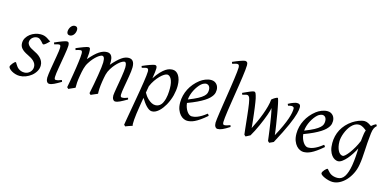

<svg xmlns="http://www.w3.org/2000/svg" viewBox="-88 -1252 4055 2006"><g transform="rotate(15 1939.5 -249.0)"><path d="M340.8 -412.1Q331.1 -400.9 321.5 -391.8Q312 -382.8 303.7 -376Q295.4 -369.1 288.8 -365.5Q282.2 -361.8 278.8 -361.8Q272.5 -361.8 265.4 -370.4Q258.3 -378.9 249.3 -388.9Q240.2 -398.9 228.3 -407.5Q216.3 -416 200.2 -416Q186.5 -416 173.3 -410.9Q160.2 -405.8 149.7 -396.7Q139.2 -387.7 132.6 -374.8Q126 -361.8 126 -346.2Q126 -329.1 142.3 -310.1Q158.7 -291 198.2 -272.9Q218.3 -263.7 238.3 -251.5Q258.3 -239.3 274.2 -223.4Q290 -207.5 300 -187.3Q310.1 -167 310.1 -141.1Q310.1 -107.4 292.7 -77.9Q275.4 -48.3 248.3 -26.6Q221.2 -4.9 188 7.6Q154.8 20 123 20Q100.1 20 77.6 13.4Q55.2 6.8 37.6 -3.4Q20 -13.7 9 -25.6Q-2 -37.6 -2 -47.9Q-2 -53.2 3.9 -63.5Q9.8 -73.7 17.8 -83.7Q25.9 -93.8 34.2 -101.3Q42.5 -108.9 47.9 -108.9Q51.3 -108.9 54.9 -102.8Q58.6 -96.7 64.2 -87.6Q69.8 -78.6 77.6 -67.9Q85.4 -57.1 97.2 -48.1Q108.9 -39.1 124.8 -33Q140.6 -26.9 162.1 -26.9Q179.2 -26.9 194.6 -33.4Q210 -40 221.4 -51Q232.9 -62 239.5 -76.9Q246.1 -91.8 246.1 -108.9Q246.1 -127.9 238.3 -143.3Q230.5 -158.7 217.5 -171.1Q204.6 -183.6 187.5 -193.8Q170.4 -204.1 151.9 -212.9Q126 -225.1 108.4 -237.3Q90.8 -249.5 80.1 -262.2Q69.3 -274.9 64.7 -289.1Q60.1 -303.2 60.1 -318.8Q60.1 -349.6 75.2 -375Q90.3 -400.4 114.3 -418.7Q138.2 -437 167.7 -447Q197.3 -457 226.1 -457Q251 -457 268.1 -451.2Q285.2 -445.3 298.1 -437.5Q311 -429.7 320.8 -422.4Q330.6 -415 340.8 -412.1Z M580.1 -600.1Q580.1 -586.4 575.9 -573Q571.8 -559.6 564 -548.6Q556.2 -537.6 544.9 -530.8Q533.7 -523.9 520 -523.9Q504.9 -523.9 496.6 -532.7Q488.3 -541.5 488.3 -558.1Q488.3 -571.3 492.7 -584.7Q497.1 -598.1 504.9 -609.4Q512.7 -620.6 523.7 -627.7Q534.7 -634.8 548.3 -634.8Q563.5 -634.8 571.8 -625.7Q580.1 -616.7 580.1 -600.1ZM569.3 -35.2Q546.4 -21.5 528.1 -11.2Q509.8 -1 494.6 6.1Q479.5 13.2 467.3 16.6Q455.1 20 444.3 20Q427.7 20 418 4.6Q408.2 -10.7 408.2 -37.1Q408.2 -51.8 411.9 -78.9Q415.5 -106 420.9 -138.9Q426.3 -171.9 432.6 -207.8Q439 -243.7 444.3 -276.1Q449.7 -308.6 453.4 -333.7Q457 -358.9 457 -371.1Q457 -382.3 455.6 -388.9Q454.1 -395.5 451.7 -398.7Q449.2 -401.9 445.3 -402.8Q441.4 -403.8 437 -403.8Q433.1 -403.8 424.8 -401.9Q416.5 -399.9 408.4 -397.7Q400.4 -395.5 394.3 -393.8Q388.2 -392.1 388.2 -392.1L381.3 -410.2Q401.9 -419.4 422.1 -428Q442.4 -436.5 460 -442.9Q477.5 -449.2 490.7 -453.1Q503.9 -457 510.3 -457Q523.9 -457 529.5 -447.8Q535.2 -438.5 535.2 -416Q535.2 -401.9 531.5 -374.3Q527.8 -346.7 522 -312.5Q516.1 -278.3 509.8 -241Q503.4 -203.6 497.6 -169.4Q491.7 -135.3 488 -107.7Q484.4 -80.1 484.4 -65.9Q484.4 -50.8 487.5 -43.9Q490.7 -37.1 499 -37.1Q514.2 -37.1 528.1 -41Q542 -44.9 562 -53.2L569.3 -35.2Z M1283.2 -35.2Q1237.8 -8.8 1208 5.6Q1178.2 20 1157.2 20Q1143.1 20 1133.1 4.6Q1123 -10.7 1123 -37.1Q1123 -45.9 1126.5 -67.9Q1129.9 -89.8 1134.8 -119.4Q1139.6 -148.9 1145.8 -182.6Q1151.9 -216.3 1156.7 -248.3Q1161.6 -280.3 1165 -307.6Q1168.5 -335 1168.5 -351.1Q1168.5 -381.3 1162.4 -394.3Q1156.2 -407.2 1147.5 -407.2Q1138.2 -407.2 1124 -400.6Q1109.9 -394 1092.8 -380.1Q1075.7 -366.2 1056.4 -344.5Q1037.1 -322.8 1018.1 -293Q1007.3 -275.9 1000.2 -259.3Q993.2 -242.7 988.5 -224.9Q983.9 -207 980.5 -187.3Q977.1 -167.5 973.1 -144Q966.3 -99.6 964.6 -67.9Q962.9 -36.1 964.4 -12.2Q957.5 -8.8 947.8 -4.6Q938 -0.5 927.7 3.9Q917.5 8.3 908 12.5Q898.4 16.6 892.1 20L876.5 4.9Q887.2 -44.9 897.2 -98.6Q907.2 -152.3 915 -200.4Q922.9 -248.5 927.5 -286.1Q932.1 -323.7 932.1 -341.8Q932.1 -378.9 924.6 -393.1Q917 -407.2 903.3 -407.2Q897 -407.2 883.8 -400.9Q870.6 -394.5 853.5 -380.6Q836.4 -366.7 817.1 -345.2Q797.9 -323.7 779.3 -293.9Q769 -278.3 762 -261.7Q754.9 -245.1 749.8 -226.8Q744.6 -208.5 740.5 -188Q736.3 -167.5 732.4 -144Q724.6 -99.6 722.4 -67.6Q720.2 -35.6 721.2 -12.2Q714.8 -8.8 705.3 -4.6Q695.8 -0.5 685.8 3.9Q675.8 8.3 666.5 12.5Q657.2 16.6 651.4 20L635.3 4.9Q642.1 -29.3 648.7 -66.7Q655.3 -104 661.4 -141.1Q667.5 -178.2 672.9 -213.6Q678.2 -249 682.1 -279.3Q686 -309.6 688.2 -333.3Q690.4 -356.9 690.4 -371.1Q690.4 -382.3 689 -388.9Q687.5 -395.5 684.8 -399.2Q682.1 -402.8 678.7 -403.8Q675.3 -404.8 671.4 -404.8Q667 -404.8 658.2 -402.8Q649.4 -400.9 640.6 -398.4Q631.8 -396 625.5 -394Q619.1 -392.1 619.1 -392.1L613.3 -411.1Q633.8 -419.9 654.3 -428.2Q674.8 -436.5 692.4 -442.9Q710 -449.2 723.1 -453.1Q736.3 -457 742.2 -457Q749.5 -457 753.9 -454.6Q758.3 -452.1 760.5 -446Q762.7 -439.9 763.4 -429Q764.2 -418 764.2 -400.9Q764.2 -395.5 763.4 -387.5Q762.7 -379.4 762 -369.9Q761.2 -360.4 760 -350.1Q758.8 -339.8 758.3 -331.1Q787.1 -365.2 812.3 -389.4Q837.4 -413.6 860.1 -428.5Q882.8 -443.4 903.6 -450.2Q924.3 -457 944.3 -457Q962.4 -457 974.6 -449.7Q986.8 -442.4 993.7 -430.2Q1000.5 -418 1003.4 -402.6Q1006.3 -387.2 1006.3 -371.1Q1006.3 -361.8 1005.9 -354.2Q1005.4 -346.7 1004.4 -335.9Q1032.7 -368.7 1056.6 -391.6Q1080.6 -414.6 1101.3 -429.2Q1122.1 -443.8 1140.9 -450.4Q1159.7 -457 1178.2 -457Q1192.4 -457 1204.1 -452.4Q1215.8 -447.8 1224.1 -437.5Q1232.4 -427.2 1236.8 -410.9Q1241.2 -394.5 1241.2 -371.1Q1241.2 -352.5 1238 -326.4Q1234.9 -300.3 1230 -271Q1225.1 -241.7 1219.7 -210.9Q1214.4 -180.2 1209.5 -152.6Q1204.6 -125 1201.4 -102.3Q1198.2 -79.6 1198.2 -65.9Q1198.2 -49.3 1203.1 -43.7Q1208 -38.1 1216.3 -38.1Q1230.5 -38.1 1244.4 -41.7Q1258.3 -45.4 1278.3 -53.2L1283.2 -35.2Z M1612.3 -393.1Q1599.1 -393.1 1579.1 -380.9Q1559.1 -368.7 1537.1 -346.4Q1515.1 -324.2 1493.7 -293.2Q1472.2 -262.2 1456.5 -224.6Q1453.6 -208.5 1450.7 -190.7Q1447.8 -172.9 1444.3 -153.3Q1451.7 -138.7 1464.8 -120.8Q1478 -103 1495.1 -87.6Q1512.2 -72.3 1531.7 -62Q1551.3 -51.8 1571.3 -51.8Q1597.7 -51.8 1617.9 -66.2Q1638.2 -80.6 1649.4 -106.9Q1658.2 -126 1663.6 -146.7Q1668.9 -167.5 1671.4 -187.7Q1673.8 -208 1674.6 -226.6Q1675.3 -245.1 1675.3 -259.8Q1675.3 -293.9 1669.9 -319.1Q1664.6 -344.2 1655.5 -360.6Q1646.5 -377 1635.3 -385Q1624 -393.1 1612.3 -393.1ZM1484.4 -424.8Q1484.4 -410.2 1481.2 -383.8Q1478 -357.4 1471.2 -314.5Q1502.4 -362.8 1529.8 -391.1Q1557.1 -419.4 1579.8 -434.1Q1602.5 -448.7 1621.1 -452.9Q1639.6 -457 1654.3 -457Q1673.3 -457 1689.9 -447.3Q1706.5 -437.5 1719.2 -418.2Q1731.9 -398.9 1739.3 -370.8Q1746.6 -342.8 1746.6 -306.2Q1746.6 -257.3 1732.9 -202.6Q1719.2 -147.9 1688.5 -91.8Q1677.2 -72.3 1662.8 -52.5Q1648.4 -32.7 1631.3 -16.6Q1614.3 -0.5 1595 9.8Q1575.7 20 1554.7 20Q1538.1 20 1522.2 10Q1506.3 0 1491 -16.1Q1475.6 -32.2 1461.4 -52.7Q1447.3 -73.2 1434.6 -93.8Q1430.7 -72.8 1427 -50.3Q1423.3 -27.8 1419.4 -2.9Q1402.8 97.7 1398.9 151.1Q1395 204.6 1400.4 218.3Q1393.1 220.2 1383.3 223.4Q1373.5 226.6 1363 230.2Q1352.5 233.9 1343 237.5Q1333.5 241.2 1327.1 244.1L1311.5 230Q1313.5 215.8 1318.6 186Q1323.7 156.2 1330.8 116.2Q1337.9 76.2 1346.2 28.8Q1354.5 -18.6 1363 -67.4Q1371.6 -116.2 1379.6 -164.1Q1387.7 -211.9 1393.8 -252.7Q1399.9 -293.5 1403.6 -324.5Q1407.2 -355.5 1407.2 -371.1Q1407.2 -382.3 1405.3 -388.9Q1403.3 -395.5 1399.9 -398.7Q1396.5 -401.9 1392.6 -402.8Q1388.7 -403.8 1384.3 -403.8Q1379.9 -403.8 1371.6 -401.9Q1363.3 -399.9 1355.2 -397.7Q1347.2 -395.5 1341.3 -393.8Q1335.4 -392.1 1335.4 -392.1L1328.6 -410.2Q1349.1 -419.4 1370.1 -428Q1391.1 -436.5 1409.4 -442.9Q1427.7 -449.2 1441.7 -453.1Q1455.6 -457 1461.4 -457Q1471.2 -457 1477.8 -450.4Q1484.4 -443.8 1484.4 -424.8Z M1976.6 -381.8Q1960.4 -367.2 1945.1 -346.2Q1929.7 -325.2 1917.2 -300.8Q1904.8 -276.4 1896.5 -249.8Q1888.2 -223.1 1886.2 -197.3Q1950.2 -222.2 1987.5 -242.4Q2024.9 -262.7 2043.9 -280.8Q2063 -298.8 2068.4 -315.4Q2073.7 -332 2073.7 -349.1Q2073.7 -364.3 2069.8 -375.2Q2065.9 -386.2 2059.6 -392.8Q2053.2 -399.4 2045.2 -402.6Q2037.1 -405.8 2028.8 -405.8Q2021 -405.8 2005.9 -400.1Q1990.7 -394.5 1976.6 -381.8ZM2151.9 -371.1Q2151.9 -357.4 2148.7 -342.3Q2145.5 -327.1 2135.5 -311Q2125.5 -294.9 2107.7 -277.3Q2089.8 -259.8 2060.3 -241Q2030.8 -222.2 1988.3 -201.9Q1945.8 -181.6 1886.7 -159.7Q1889.6 -132.3 1898.2 -109.9Q1906.7 -87.4 1918.2 -71.3Q1929.7 -55.2 1943.1 -46.1Q1956.5 -37.1 1969.7 -37.1Q1980 -37.1 1994.6 -39.3Q2009.3 -41.5 2028.6 -48.8Q2047.9 -56.2 2072 -70.3Q2096.2 -84.5 2125.5 -107.9Q2130.9 -105 2135 -98.4Q2139.2 -91.8 2140.6 -87.9Q2100.6 -53.2 2069.8 -32Q2039.1 -10.7 2014.9 0.7Q1990.7 12.2 1971.4 16.1Q1952.1 20 1934.6 20Q1918.5 20 1897.9 11Q1877.4 2 1859.4 -17.8Q1841.3 -37.6 1828.9 -69.6Q1816.4 -101.6 1816.4 -147.9Q1816.4 -186 1825.7 -222.9Q1835 -259.8 1852.3 -293.7Q1869.6 -327.6 1895 -357.9Q1920.4 -388.2 1952.6 -413.1Q1963.9 -421.9 1978 -429.9Q1992.2 -438 2007.6 -444.1Q2022.9 -450.2 2038.8 -453.6Q2054.7 -457 2069.8 -457Q2090.8 -457 2106.2 -449.5Q2121.6 -441.9 2131.8 -429.7Q2142.1 -417.5 2147 -402.1Q2151.9 -386.7 2151.9 -371.1Z M2391.6 -35.2Q2367.7 -20 2349.4 -9.5Q2331.1 1 2316.2 7.6Q2301.3 14.2 2288.6 17.1Q2275.9 20 2263.7 20Q2250 20 2239.3 5.4Q2228.5 -9.3 2228.5 -38.1Q2228.5 -50.3 2232.2 -79.6Q2235.8 -108.9 2241.7 -149.4Q2247.6 -189.9 2255.1 -238.5Q2262.7 -287.1 2270.5 -337.9Q2278.3 -388.7 2285.9 -438.5Q2293.5 -488.3 2299.3 -531.2Q2305.2 -574.2 2308.8 -607.2Q2312.5 -640.1 2312.5 -657.2Q2312.5 -668.5 2310.3 -675Q2308.1 -681.6 2304.7 -684.8Q2301.3 -688 2296.6 -689Q2292 -689.9 2287.6 -689.9Q2283.7 -689.9 2275.1 -688Q2266.6 -686 2258.1 -683.3Q2249.5 -680.7 2243.2 -678.7Q2236.8 -676.8 2236.8 -676.8L2229.5 -695.8Q2250 -705.1 2270.8 -713.4Q2291.5 -721.7 2309.3 -728Q2327.1 -734.4 2340.8 -738.3Q2354.5 -742.2 2360.8 -742.2Q2374.5 -742.2 2382.6 -733.4Q2390.6 -724.6 2390.6 -702.1Q2390.6 -683.1 2387 -649.4Q2383.3 -615.7 2377.4 -572.5Q2371.6 -529.3 2363.8 -479.7Q2356 -430.2 2348.1 -379.4Q2340.3 -328.6 2332.5 -279.5Q2324.7 -230.5 2318.8 -188.5Q2313 -146.5 2309.3 -114.5Q2305.7 -82.5 2305.7 -65.9Q2305.7 -49.3 2310.3 -43.2Q2314.9 -37.1 2322.8 -37.1Q2334 -37.1 2348.9 -41Q2363.8 -44.9 2385.7 -53.2L2391.6 -35.2Z M3037.6 -419.9Q3037.6 -407.2 3035.2 -389.9Q3032.7 -372.6 3026.1 -348.6Q3019.5 -324.7 3007.8 -292.7Q2996.1 -260.7 2977.3 -218.5Q2958.5 -176.3 2931.9 -122.6Q2905.3 -68.8 2868.7 -1Q2864.3 1.5 2858.6 4.2Q2853 6.8 2846.7 9.5Q2840.3 12.2 2834.5 15.1Q2828.6 18.1 2823.7 20L2807.6 4.9Q2804.2 -22.5 2800 -54.4Q2795.9 -86.4 2791.3 -119.4Q2786.6 -152.3 2781.7 -184.8Q2776.9 -217.3 2772 -246.1Q2767.1 -274.9 2762.5 -298.3Q2757.8 -321.8 2753.4 -336.9Q2752.9 -326.7 2747.1 -305.9Q2741.2 -285.2 2731.4 -257.3Q2721.7 -229.5 2708.5 -197.3Q2695.3 -165 2680.2 -131.3Q2665 -97.7 2648.7 -65.2Q2632.3 -32.7 2615.7 -4.9Q2611.3 -2.4 2605.2 0.7Q2599.1 3.9 2592.3 7.6Q2585.4 11.2 2578.9 14.6Q2572.3 18.1 2567.4 20L2551.8 4.9Q2548.3 -22.5 2544.7 -55.9Q2541 -89.4 2537.4 -124.8Q2533.7 -160.2 2529.8 -195.8Q2525.9 -231.4 2522 -263.2Q2518.1 -294.9 2513.9 -321Q2509.8 -347.2 2505.4 -363.8Q2502.4 -377 2498.3 -384.8Q2494.1 -392.6 2489.5 -397Q2484.9 -401.4 2480 -402.6Q2475.1 -403.8 2470.7 -403.8Q2466.3 -403.8 2458.3 -401.9Q2450.2 -399.9 2442.1 -397.7Q2434.1 -395.5 2428.2 -393.8Q2422.4 -392.1 2422.4 -392.1L2415.5 -410.2Q2436 -419.4 2454.6 -428Q2473.1 -436.5 2488.3 -442.9Q2503.4 -449.2 2514.9 -453.1Q2526.4 -457 2532.7 -457Q2546.4 -457 2553.2 -441.2Q2560.1 -425.3 2568.4 -390.1Q2571.3 -376.5 2575.2 -351.8Q2579.1 -327.1 2583.3 -296.9Q2587.4 -266.6 2591.3 -233.6Q2595.2 -200.7 2598.6 -170.9Q2602.1 -141.1 2604.2 -117.2Q2606.4 -93.3 2607.4 -81.1Q2627 -119.1 2647.5 -164.3Q2668 -209.5 2685.1 -255.4Q2702.1 -301.3 2713.6 -344.5Q2725.1 -387.7 2727.5 -421.9Q2734.9 -428.2 2743.4 -434.6Q2752 -440.9 2760.5 -445.8Q2769 -450.7 2776.6 -453.9Q2784.2 -457 2789.6 -457Q2791.5 -457 2794.4 -449Q2797.4 -440.9 2800.8 -427.7Q2804.2 -414.6 2807.9 -397.2Q2811.5 -379.9 2814.9 -361.8Q2818.4 -343.8 2821.8 -325.7Q2825.2 -307.6 2827.6 -293Q2831.1 -270 2835.7 -242.2Q2840.3 -214.4 2845 -185.1Q2849.6 -155.8 2853.8 -126.5Q2857.9 -97.2 2860.4 -71.8Q2897 -139.2 2920.2 -190.4Q2943.4 -241.7 2956.3 -280Q2969.2 -318.4 2973.9 -345Q2978.5 -371.6 2978.5 -390.1Q2978.5 -400.4 2971.4 -406.2Q2964.4 -412.1 2951.7 -412.1Q2944.8 -412.1 2935.1 -410.2Q2925.3 -408.2 2914.6 -404.8L2905.8 -422.9Q2922.4 -432.6 2937.5 -439.2Q2952.6 -445.8 2964.6 -449.7Q2976.6 -453.6 2984.9 -455.3Q2993.2 -457 2996.6 -457Q3004.9 -457 3012.2 -455.8Q3019.5 -454.6 3025.1 -450.7Q3030.8 -446.8 3034.2 -439.5Q3037.6 -432.1 3037.6 -419.9Z M3234.4 -381.8Q3218.3 -367.2 3202.9 -346.2Q3187.5 -325.2 3175 -300.8Q3162.6 -276.4 3154.3 -249.8Q3146 -223.1 3144 -197.3Q3208 -222.2 3245.4 -242.4Q3282.7 -262.7 3301.8 -280.8Q3320.8 -298.8 3326.2 -315.4Q3331.5 -332 3331.5 -349.1Q3331.5 -364.3 3327.6 -375.2Q3323.7 -386.2 3317.4 -392.8Q3311 -399.4 3303 -402.6Q3294.9 -405.8 3286.6 -405.8Q3278.8 -405.8 3263.7 -400.1Q3248.5 -394.5 3234.4 -381.8ZM3409.7 -371.1Q3409.7 -357.4 3406.5 -342.3Q3403.3 -327.1 3393.3 -311Q3383.3 -294.9 3365.5 -277.3Q3347.7 -259.8 3318.1 -241Q3288.6 -222.2 3246.1 -201.9Q3203.6 -181.6 3144.5 -159.7Q3147.5 -132.3 3156 -109.9Q3164.6 -87.4 3176 -71.3Q3187.5 -55.2 3200.9 -46.1Q3214.4 -37.1 3227.5 -37.1Q3237.8 -37.1 3252.4 -39.3Q3267.1 -41.5 3286.4 -48.8Q3305.7 -56.2 3329.8 -70.3Q3354 -84.5 3383.3 -107.9Q3388.7 -105 3392.8 -98.4Q3397 -91.8 3398.4 -87.9Q3358.4 -53.2 3327.6 -32Q3296.9 -10.7 3272.7 0.7Q3248.5 12.2 3229.2 16.1Q3210 20 3192.4 20Q3176.3 20 3155.8 11Q3135.3 2 3117.2 -17.8Q3099.1 -37.6 3086.7 -69.6Q3074.2 -101.6 3074.2 -147.9Q3074.2 -186 3083.5 -222.9Q3092.8 -259.8 3110.1 -293.7Q3127.4 -327.6 3152.8 -357.9Q3178.2 -388.2 3210.4 -413.1Q3221.7 -421.9 3235.8 -429.9Q3250 -438 3265.4 -444.1Q3280.8 -450.2 3296.6 -453.6Q3312.5 -457 3327.6 -457Q3348.6 -457 3364 -449.5Q3379.4 -441.9 3389.6 -429.7Q3399.9 -417.5 3404.8 -402.1Q3409.7 -386.7 3409.7 -371.1Z M3601.6 -46.9Q3611.8 -46.9 3629.4 -63.2Q3647 -79.6 3667.2 -106.9Q3687.5 -134.3 3708.3 -170.4Q3729 -206.5 3745.1 -246.1Q3747.1 -264.6 3749.3 -284.9Q3751.5 -305.2 3755.4 -328.1Q3756.8 -338.4 3759.5 -347.7Q3762.2 -356.9 3765.6 -365.2Q3758.3 -371.1 3749.5 -377.9Q3740.7 -384.8 3730.2 -391.1Q3719.7 -397.5 3707.5 -401.6Q3695.3 -405.8 3681.6 -405.8Q3659.2 -405.8 3639.2 -394.8Q3619.1 -383.8 3602.3 -365.7Q3585.4 -347.7 3572 -324.5Q3558.6 -301.3 3549.1 -276.6Q3539.6 -252 3534.4 -228Q3529.3 -204.1 3529.3 -185.1Q3529.3 -153.3 3535.2 -127.9Q3541 -102.5 3550.8 -84.5Q3560.5 -66.4 3573.7 -56.6Q3586.9 -46.9 3601.6 -46.9ZM3865.7 -439.9Q3849.1 -426.3 3839.6 -406.2Q3830.1 -386.2 3825.7 -351.1Q3818.8 -293 3815.7 -245.1Q3812.5 -197.3 3810.3 -155.5Q3808.1 -113.8 3804.9 -75.9Q3801.8 -38.1 3794.9 -0.5Q3786.1 50.3 3763.9 94.7Q3741.7 139.2 3711.2 172.4Q3680.7 205.6 3643.8 224.9Q3606.9 244.1 3568.8 244.1Q3548.3 244.1 3524.7 238Q3501 231.9 3481 223.1Q3460.9 214.4 3447.5 204.1Q3434.1 193.8 3434.1 185.1Q3434.1 176.8 3440.4 166.3Q3446.8 155.8 3455.1 146.7Q3463.4 137.7 3471.4 131.3Q3479.5 125 3482.9 125Q3486.8 125 3491 129.9Q3495.1 134.8 3501.2 141.8Q3507.3 148.9 3515.9 157.5Q3524.4 166 3536.6 173.1Q3548.8 180.2 3565.9 185.1Q3583 189.9 3606 189.9Q3653.3 189.9 3681.2 147.5Q3709 105 3723.1 23.4Q3727.5 -3.9 3730.2 -28.1Q3732.9 -52.2 3734.6 -75Q3736.3 -97.7 3737.3 -119.4Q3738.3 -141.1 3739.3 -164.1Q3723.6 -133.3 3702.9 -100.8Q3682.1 -68.4 3658.9 -41.5Q3635.7 -14.6 3611.8 2.7Q3587.9 20 3566.4 20Q3550.3 20 3532 10.7Q3513.7 1.5 3497.8 -18.8Q3481.9 -39.1 3471.7 -71Q3461.4 -103 3461.4 -148.9Q3461.4 -187.5 3470.2 -224.4Q3479 -261.2 3496.8 -294.7Q3514.6 -328.1 3541.5 -357.7Q3568.4 -387.2 3604.5 -411.1Q3618.2 -419.9 3633.8 -428.2Q3649.4 -436.5 3666 -442.9Q3682.6 -449.2 3699 -453.1Q3715.3 -457 3730.5 -457Q3741.2 -457 3751.5 -453.9Q3761.7 -450.7 3771.2 -445.8Q3780.8 -440.9 3789.3 -435.1Q3797.9 -429.2 3805.7 -424.3Q3816.9 -435.1 3829.3 -442.9Q3841.8 -450.7 3854.5 -457L3865.7 -439.9Z"/></g></svg>

Font: GentiumAlt
Style: Italic
Weight: 400
Italic angle: -7°
Designer: J. Victor Gaultney
Version: Version 1.02; 2005; OFL release